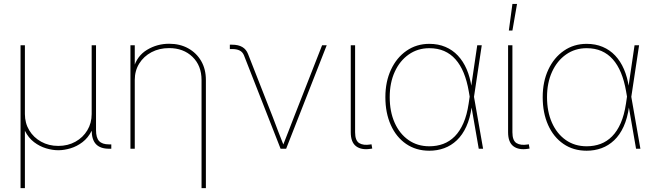

<svg xmlns="http://www.w3.org/2000/svg" viewBox="-20 -770 3378 994"><path d="M86.4 204.1V-535.6H108.9V-179.7Q108.9 -132.8 131.3 -95.5Q153.8 -58.1 193.1 -36.4Q232.4 -14.6 281.7 -14.6Q331.5 -14.6 370.6 -36.4Q409.7 -58.1 432.1 -95.5Q454.6 -132.8 454.6 -179.7V-535.6H477.1V-96.7Q477.1 -56.6 493.2 -39.6Q509.3 -22.5 544.4 -22.5H556.2V0H544.4Q499.5 0 477.1 -23.4Q454.6 -46.9 454.6 -96.7V-179.7H472.2Q472.2 -127.9 454.1 -92Q436 -56.2 407.2 -34.2Q378.4 -12.2 345.2 -2.2Q312 7.8 281.7 7.8Q251.5 7.8 218.3 -2.2Q185.1 -12.2 156.2 -34.2Q127.4 -56.2 109.4 -92Q91.3 -127.9 91.3 -179.7H108.9V204.1Z M677.7 -356V0H655.3V-535.6H677.7V-418.5H671.9Q689.5 -481 741.5 -512.2Q793.5 -543.5 855.5 -543.5Q911.6 -543.5 954.3 -519.8Q997.1 -496.1 1021.5 -454.1Q1045.9 -412.1 1045.9 -356V204.1H1023.4V-356Q1023.4 -430.2 976.6 -475.6Q929.7 -521 855.5 -521Q804.7 -521 764.4 -499.8Q724.1 -478.5 700.9 -441.2Q677.7 -403.8 677.7 -356Z M1432.6 0 1242.7 -484.4Q1235.4 -501.5 1220.2 -508.8Q1205.1 -516.1 1181.6 -516.1H1169.9V-538.6H1181.6Q1213.9 -538.6 1234.4 -526.6Q1254.9 -514.6 1264.2 -490.2L1392.1 -164.1Q1406.2 -127 1420.4 -89.4Q1434.6 -51.8 1449.7 -14.6H1443.8Q1459 -51.8 1473.1 -89.4Q1487.3 -127 1502 -164.1L1647.5 -535.6H1671.4L1461.4 0Z M1897.9 0.5Q1851.1 7.8 1823.5 -12.9Q1795.9 -33.7 1795.9 -85.4V-535.6H1818.4V-85.4Q1818.4 -42.5 1839.4 -29.3Q1860.4 -16.1 1897.5 -22Q1899.9 -22.9 1900.1 -22.7Q1900.4 -22.5 1903.3 -22.9L1907.2 -1Q1904.8 -0.5 1902.6 -0.2Q1900.4 0 1897.9 0.5Z M2202.6 10.3Q2133.8 10.3 2082.5 -24.9Q2031.2 -60.1 2003.2 -122.8Q1975.1 -185.5 1975.1 -267.1Q1975.1 -347.2 2004.2 -409.4Q2033.2 -471.7 2084.7 -507.3Q2136.2 -543 2202.6 -543Q2248.5 -543 2285.6 -527.3Q2322.8 -511.7 2350.3 -482.4Q2377.9 -453.1 2395.8 -411.9Q2413.6 -370.6 2421.4 -318.4H2427.2L2433.6 -270.5L2481 0H2458.5L2406.7 -297.9Q2397.5 -351.6 2380.4 -393.1Q2363.3 -434.6 2338.1 -462.9Q2313 -491.2 2279.3 -505.9Q2245.6 -520.5 2202.6 -520.5Q2142.6 -520.5 2096.2 -488Q2049.8 -455.6 2023.7 -398.4Q1997.6 -341.3 1997.6 -267.1Q1997.6 -191.9 2023.2 -134.5Q2048.8 -77.1 2095 -44.9Q2141.1 -12.7 2202.6 -12.7Q2241.7 -12.7 2274.9 -25.1Q2308.1 -37.6 2334.5 -64.2Q2360.8 -90.8 2379.2 -132.8Q2397.5 -174.8 2406.2 -233.4L2450.7 -535.6H2474.1L2433.6 -266.6L2427.7 -215.8H2421.9Q2413.6 -157.2 2394 -114.5Q2374.5 -71.8 2345.2 -43.9Q2315.9 -16.1 2279.8 -2.9Q2243.7 10.3 2202.6 10.3Z M2712.4 0.5Q2665.5 7.8 2637.9 -12.9Q2610.4 -33.7 2610.4 -85.4V-535.6H2632.8V-85.4Q2632.8 -42.5 2653.8 -29.3Q2674.8 -16.1 2711.9 -22Q2714.4 -22.9 2714.6 -22.7Q2714.8 -22.5 2717.8 -22.9L2721.7 -1Q2719.2 -0.5 2717 -0.2Q2714.8 0 2712.4 0.5ZM2614.3 -611.8 2632.8 -749.5H2656.7L2632.8 -611.8Z M3017.1 10.3Q2948.2 10.3 2897 -24.9Q2845.7 -60.1 2817.6 -122.8Q2789.6 -185.5 2789.6 -267.1Q2789.6 -347.2 2818.6 -409.4Q2847.7 -471.7 2899.2 -507.3Q2950.7 -543 3017.1 -543Q3063 -543 3100.1 -527.3Q3137.2 -511.7 3164.8 -482.4Q3192.4 -453.1 3210.2 -411.9Q3228 -370.6 3235.8 -318.4H3241.7L3248 -270.5L3295.4 0H3272.9L3221.2 -297.9Q3211.9 -351.6 3194.8 -393.1Q3177.7 -434.6 3152.6 -462.9Q3127.4 -491.2 3093.8 -505.9Q3060.1 -520.5 3017.1 -520.5Q2957 -520.5 2910.6 -488Q2864.3 -455.6 2838.1 -398.4Q2812 -341.3 2812 -267.1Q2812 -191.9 2837.6 -134.5Q2863.3 -77.1 2909.4 -44.9Q2955.6 -12.7 3017.1 -12.7Q3056.2 -12.7 3089.4 -25.1Q3122.6 -37.6 3148.9 -64.2Q3175.3 -90.8 3193.6 -132.8Q3211.9 -174.8 3220.7 -233.4L3265.1 -535.6H3288.6L3248 -266.6L3242.2 -215.8H3236.3Q3228 -157.2 3208.5 -114.5Q3189 -71.8 3159.7 -43.9Q3130.4 -16.1 3094.2 -2.9Q3058.1 10.3 3017.1 10.3Z"/></svg>

Font: Inter 20pt Thin
Style: Regular
Weight: 250
Version: Version 4.001;git-66647c0bb